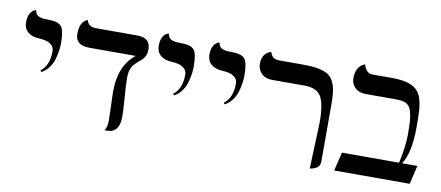

<svg xmlns="http://www.w3.org/2000/svg" viewBox="-58 -788 2324 1011"><g transform="rotate(10 1104.5 -283.0)"><path d="M151.9 -242.7 146 -250.5Q191.4 -284.2 191.4 -360.8Q191.4 -385.3 170.2 -399.2Q148.9 -413.1 112.3 -414.6Q71.8 -416 49.6 -435.1Q27.3 -454.1 27.3 -486.8Q27.3 -505.9 31.7 -520Q36.1 -534.2 42 -541.3Q47.9 -548.3 54 -552.5Q60.1 -556.6 64.5 -557.6L68.8 -558.6Q70.8 -545.4 77.4 -537.1Q84 -528.8 95.7 -525.4Q107.4 -522 116 -521.2Q124.5 -520.5 139.6 -520.5Q193.4 -520.5 210.7 -499.5Q228 -478.5 228 -410.6Q228 -391.1 225.1 -370.8Q222.2 -350.6 215.1 -325Q208 -299.3 191.7 -277.1Q175.3 -254.9 151.9 -242.7Z M602.1 -291Q602.1 -256.3 607.4 -188.2Q612.8 -120.1 612.8 -85.4Q612.8 1.5 545.4 1.5Q542.5 1.5 538.6 1.2Q534.7 1 533.7 1Q546.4 -17.6 546.4 -49.3Q546.4 -83 544.2 -133.8Q542 -184.6 542 -206.5Q542 -346.2 627 -412.6H379.4Q303.7 -412.6 303.7 -474.1Q303.7 -495.1 308.1 -511Q312.5 -526.9 318.8 -534.7Q325.2 -542.5 331.3 -547.4Q337.4 -552.2 341.8 -553.2L346.2 -554.2Q354 -520 395 -520H616.7Q687 -520 687 -458Q687 -438.5 680.7 -424.1Q674.3 -409.7 665 -401.6Q655.8 -393.6 644.5 -383.8Q633.3 -374 624 -364Q614.7 -354 608.4 -335.2Q602.1 -316.4 602.1 -291Z M861.3 -242.7 855.5 -250.5Q900.9 -284.2 900.9 -360.8Q900.9 -385.3 879.6 -399.2Q858.4 -413.1 821.8 -414.6Q781.2 -416 759 -435.1Q736.8 -454.1 736.8 -486.8Q736.8 -505.9 741.2 -520Q745.6 -534.2 751.5 -541.3Q757.3 -548.3 763.4 -552.5Q769.5 -556.6 773.9 -557.6L778.3 -558.6Q780.3 -545.4 786.9 -537.1Q793.5 -528.8 805.2 -525.4Q816.9 -522 825.4 -521.2Q834 -520.5 849.1 -520.5Q902.8 -520.5 920.2 -499.5Q937.5 -478.5 937.5 -410.6Q937.5 -391.1 934.6 -370.8Q931.6 -350.6 924.6 -325Q917.5 -299.3 901.1 -277.1Q884.8 -254.9 861.3 -242.7Z M1132.3 -242.7 1126.5 -250.5Q1171.9 -284.2 1171.9 -360.8Q1171.9 -385.3 1150.6 -399.2Q1129.4 -413.1 1092.8 -414.6Q1052.2 -416 1030 -435.1Q1007.8 -454.1 1007.8 -486.8Q1007.8 -505.9 1012.2 -520Q1016.6 -534.2 1022.5 -541.3Q1028.3 -548.3 1034.4 -552.5Q1040.5 -556.6 1044.9 -557.6L1049.3 -558.6Q1051.3 -545.4 1057.9 -537.1Q1064.5 -528.8 1076.2 -525.4Q1087.9 -522 1096.4 -521.2Q1105 -520.5 1120.1 -520.5Q1173.8 -520.5 1191.2 -499.5Q1208.5 -478.5 1208.5 -410.6Q1208.5 -391.1 1205.6 -370.8Q1202.6 -350.6 1195.6 -325Q1188.5 -299.3 1172.1 -277.1Q1155.8 -254.9 1132.3 -242.7Z M1632.3 11.7 1641.6 -234.4Q1641.6 -335.9 1617.9 -374.5Q1594.2 -413.1 1529.3 -413.1H1354.5Q1319.8 -413.1 1298.8 -434.1Q1277.8 -455.1 1277.8 -486.8Q1277.8 -504.4 1283 -518.1Q1288.1 -531.7 1295.2 -538.8Q1302.2 -545.9 1309.3 -550.3Q1316.4 -554.7 1321.8 -555.7L1326.7 -557.1Q1335.4 -520.5 1375.5 -520.5H1501.5Q1539.1 -520.5 1565.9 -517.3Q1592.8 -514.2 1614.3 -506.3Q1635.7 -498.5 1648.7 -486.1Q1661.6 -473.6 1670.4 -453.1Q1679.2 -432.6 1682.6 -406.5Q1686 -380.4 1686 -343.8V-33.2Q1686 -21.5 1680.4 -12.5Q1674.8 -3.4 1667 1Q1659.2 5.4 1651.4 8.1Q1643.6 10.7 1638.2 11.2Z M1979 -532.7Q2080.1 -532.7 2116.2 -488.8Q2143.1 -456.1 2147 -379.4Q2148.4 -355 2148.4 -301.8Q2148.4 -161.1 2106 -99.6H2188L2164.6 0H1760.7L1784.7 -99.6H2090.3Q2110.4 -190.4 2110.4 -256.3Q2110.4 -286.1 2109.4 -308.3Q2108.4 -330.6 2105.5 -348.4Q2102.5 -366.2 2099.1 -378.2Q2095.7 -390.1 2089.1 -399.2Q2082.5 -408.2 2075.7 -413.1Q2068.8 -418 2057.6 -420.9Q2046.4 -423.8 2035.4 -424.6Q2024.4 -425.3 2007.8 -425.3H1853.5Q1817.9 -425.3 1796.9 -445.6Q1775.9 -465.8 1775.9 -497.1Q1775.9 -517.1 1781 -533Q1786.1 -548.8 1793.2 -556.9Q1800.3 -564.9 1807.4 -570.1Q1814.5 -575.2 1819.8 -576.7L1824.7 -578.1Q1829.1 -558.6 1841.1 -545.7Q1853 -532.7 1872.1 -532.7Z"/></g></svg>

Font: Libertinage
Style: l
Weight: 400
Designer: OSP
Foundry: OSP
Version: Version 1.0; 2008; OFL relea